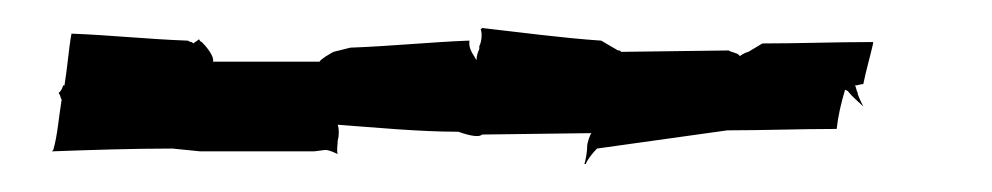

<svg xmlns="http://www.w3.org/2000/svg" viewBox="-20 91 708 137"><path d="M22 157V158C23 158 23 161 24 162C22 174 21 188 18 198L17 199C44 198 75 197 103 197C103 197 123 199 123 199H204L212 198C215 198 219 200 221 201C220 199 221 194 221 191C222 188 222 183 221 180C248 182 279 185 307 185C310 186 321 190 324 187L402 186C401 187 399 193 399 195C399 199 398 205 397 208H398C399 205 403 200 406 197L499 184C525 184 551 183 577 183C578 174 580 165 583 155L585 156C588 160 593 164 596 167C595 165 593 161 592 158V157C591 156 591 153 590 152C592 152 594 151 596 151C598 141 601 131 603 122C603 122 603 121 603 121C576 121 550 122 524 122L514 128C513 128 509 130 508 131C507 130 506 129 505 129C503 128 501 128 500 127L423 128C423 127 422 127 421 127L409 120C380 118 351 114 324 111L323 112C324 114 324 120 322 124V126C321 128 320 131 320 134C318 130 314 126 315 120H314C288 121 258 124 230 125L218 128C216 129 209 133 208 135H132C133 131 127 124 124 121C123 121 122 119 122 119C121 120 119 121 118 122C117 121 117 121 116 121L114 120C86 119 58 116 31 115C29 126 28 140 26 152H25C25 153 23 157 22 157Z"/></svg>

Font: Charger Mayhem
Style: Obl
Weight: 400
Designer: Jasper
Foundry: Cannot Into Space Fonts
Version: Version 0.98